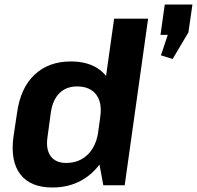

<svg xmlns="http://www.w3.org/2000/svg" viewBox="-20 -823 875 853"><path d="M213 10Q115 10 70 -49Q25 -108 40 -217L56 -323Q71 -432 133.5 -491Q196 -550 295 -550Q365 -550 412 -520.5Q459 -491 479 -435.5Q499 -380 489 -303L480 -239Q469 -163 432.5 -107Q396 -51 340 -20.5Q284 10 213 10ZM274 -99Q313 -99 343 -116Q373 -133 392 -164.5Q411 -196 417 -240L425 -301Q435 -366 407.5 -402.5Q380 -439 322 -439Q274 -439 244 -409Q214 -379 206 -324L191 -214Q183 -160 205 -129.5Q227 -99 274 -99ZM407 -172 487 -740H638L534 0H439ZM835 -803 817 -679 747 -561 695 -577 756 -760 781 -668H693L712 -803Z"/></svg>

Font: Pathway Extreme SemiCondensed
Style: Bold Italic
Weight: 700
Width: 4
Italic angle: -8°
Version: Version 1.001;gftools[0.9.26]